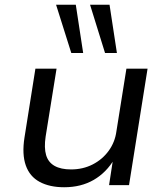

<svg xmlns="http://www.w3.org/2000/svg" viewBox="-20 -779 694 808"><path d="M250 9Q189 9 147 -13.5Q105 -36 88.5 -83Q72 -130 83 -200L129 -490H218L172 -204Q165 -157 174 -126.5Q183 -96 209.5 -81Q236 -66 279 -66Q329 -66 370 -87Q411 -108 437.5 -144.5Q464 -181 470 -227L512 -490H601L523 0H439L456 -111H462Q428 -53 374.5 -22Q321 9 250 9ZM422 -556 359 -759H441L472 -556ZM280 -556 216 -759H299L330 -556Z"/></svg>

Font: Nunito Sans 10pt SemiExpanded
Style: Italic
Weight: 400
Width: 6
Italic angle: -9°
Designer: Vernon Adams
Foundry: Vernon Adams
Version: Version 3.101;gftools[0.9.27]